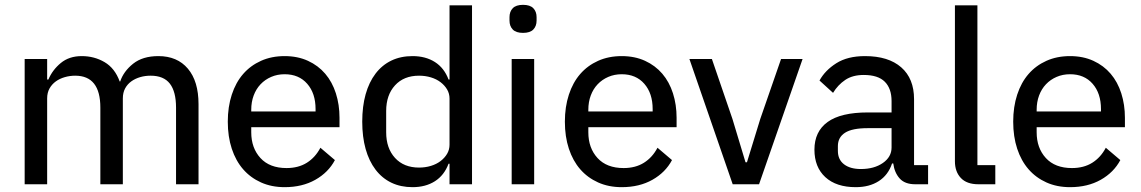

<svg xmlns="http://www.w3.org/2000/svg" viewBox="-20 -762 4717 794"><path d="M82 0V-518H175V-433H180Q197 -473 231.5 -501.5Q266 -530 318 -530Q370 -530 412.5 -505Q455 -480 475 -425H477Q491 -467 530.5 -498.5Q570 -530 635 -530Q713 -530 757 -478Q801 -426 801 -331V0H708V-317Q708 -383 682.5 -416Q657 -449 603 -449Q580 -449 559.5 -443Q539 -437 523 -425.5Q507 -414 497.5 -396.5Q488 -379 488 -355V0H395V-317Q395 -449 291 -449Q269 -449 248 -443Q227 -437 211 -425.5Q195 -414 185 -396.5Q175 -379 175 -355V0Z M1157 12Q1103 12 1059.5 -7.5Q1016 -27 985.5 -62Q955 -97 938.5 -147Q922 -197 922 -259Q922 -320 938.5 -370.5Q955 -421 985.5 -456Q1016 -491 1059.5 -510.5Q1103 -530 1157 -530Q1211 -530 1253.5 -510.5Q1296 -491 1325 -457Q1354 -423 1369 -376Q1384 -329 1384 -275V-236H1019V-215Q1019 -150 1057 -108.5Q1095 -67 1165 -67Q1214 -67 1249 -89Q1284 -111 1305 -151L1365 -100Q1338 -49 1284 -18.5Q1230 12 1157 12ZM1157 -455Q1127 -455 1101.5 -444Q1076 -433 1057.5 -413.5Q1039 -394 1029 -367Q1019 -340 1019 -308V-301H1285V-311Q1285 -376 1250.5 -415.5Q1216 -455 1157 -455Z M1839 -85H1835Q1817 -37 1778.5 -12.5Q1740 12 1686 12Q1637 12 1598.5 -6.5Q1560 -25 1533 -60.5Q1506 -96 1492 -146Q1478 -196 1478 -259Q1478 -322 1492 -372Q1506 -422 1533 -457.5Q1560 -493 1598.5 -511.5Q1637 -530 1686 -530Q1740 -530 1778.5 -505.5Q1817 -481 1835 -433H1839V-740H1932V0H1839ZM1713 -69Q1739 -69 1762 -76Q1785 -83 1802 -96Q1819 -109 1829 -126Q1839 -143 1839 -164V-354Q1839 -375 1829 -392Q1819 -409 1802 -422Q1785 -435 1762 -442Q1739 -449 1713 -449Q1650 -449 1613.5 -409Q1577 -369 1577 -303V-215Q1577 -149 1613.5 -109Q1650 -69 1713 -69Z M2143 -626Q2114 -626 2100.5 -640Q2087 -654 2087 -677V-691Q2087 -714 2100.5 -728Q2114 -742 2143 -742Q2172 -742 2185.5 -728Q2199 -714 2199 -691V-677Q2199 -654 2185.5 -640Q2172 -626 2143 -626ZM2096 -518H2189V0H2096Z M2551 12Q2497 12 2453.5 -7.5Q2410 -27 2379.5 -62Q2349 -97 2332.5 -147Q2316 -197 2316 -259Q2316 -320 2332.5 -370.5Q2349 -421 2379.5 -456Q2410 -491 2453.5 -510.5Q2497 -530 2551 -530Q2605 -530 2647.5 -510.5Q2690 -491 2719 -457Q2748 -423 2763 -376Q2778 -329 2778 -275V-236H2413V-215Q2413 -150 2451 -108.5Q2489 -67 2559 -67Q2608 -67 2643 -89Q2678 -111 2699 -151L2759 -100Q2732 -49 2678 -18.5Q2624 12 2551 12ZM2551 -455Q2521 -455 2495.5 -444Q2470 -433 2451.5 -413.5Q2433 -394 2423 -367Q2413 -340 2413 -308V-301H2679V-311Q2679 -376 2644.5 -415.5Q2610 -455 2551 -455Z M3010 0 2831 -518H2924L3009 -270L3063 -91H3069L3124 -270L3210 -518H3299L3119 0Z M3765 0Q3722 0 3700.5 -24Q3679 -48 3674 -86H3669Q3653 -38 3614 -13Q3575 12 3519 12Q3438 12 3393 -29.5Q3348 -71 3348 -143Q3348 -218 3402.5 -257.5Q3457 -297 3569 -297H3667V-344Q3667 -396 3639 -424Q3611 -452 3552 -452Q3506 -452 3475.5 -431.5Q3445 -411 3425 -378L3369 -429Q3392 -471 3438.5 -500.5Q3485 -530 3557 -530Q3654 -530 3707 -483.5Q3760 -437 3760 -352V-79H3818V0ZM3540 -63Q3595 -63 3631 -88Q3667 -113 3667 -152V-232H3568Q3504 -232 3474.5 -213Q3445 -194 3445 -158V-138Q3445 -102 3470.5 -82.5Q3496 -63 3540 -63Z M4026 0Q3978 0 3953.5 -26Q3929 -52 3929 -95V-740H4022V-79H4096V0Z M4405 12Q4351 12 4307.5 -7.5Q4264 -27 4233.5 -62Q4203 -97 4186.5 -147Q4170 -197 4170 -259Q4170 -320 4186.5 -370.5Q4203 -421 4233.5 -456Q4264 -491 4307.5 -510.5Q4351 -530 4405 -530Q4459 -530 4501.5 -510.5Q4544 -491 4573 -457Q4602 -423 4617 -376Q4632 -329 4632 -275V-236H4267V-215Q4267 -150 4305 -108.5Q4343 -67 4413 -67Q4462 -67 4497 -89Q4532 -111 4553 -151L4613 -100Q4586 -49 4532 -18.5Q4478 12 4405 12ZM4405 -455Q4375 -455 4349.5 -444Q4324 -433 4305.5 -413.5Q4287 -394 4277 -367Q4267 -340 4267 -308V-301H4533V-311Q4533 -376 4498.5 -415.5Q4464 -455 4405 -455Z"/></svg>

Font: IBM Plex Sans Text
Style: Regular
Weight: 450
Designer: Mike Abbink, Paul van der Laan, Pieter van Rosmalen
Foundry: Bold Monday
Version: Version 3.005